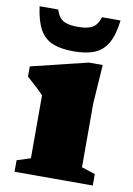

<svg xmlns="http://www.w3.org/2000/svg" viewBox="-82 -769 571 822"><g transform="rotate(10 203.0 -358.0)"><path d="M332.5 -515.5 321 -347.5V-69L380 -50V0H40V-50L99 -69V-342.5Q93 -349.5 81.2 -360.8Q69.5 -372 55.2 -385Q41 -398 26 -411V-455.5L272 -515.5ZM198.5 -658Q228 -658 246.8 -663.8Q265.5 -669.5 276.5 -682.5Q287.5 -695.5 293.5 -716.5H374.5Q367 -653 346.2 -617Q325.5 -581 289.8 -566.2Q254 -551.5 198.5 -551.5Q143.5 -551.5 107.5 -566.2Q71.5 -581 51.2 -617Q31 -653 22.5 -716.5H103.5Q110 -695.5 120.8 -682.5Q131.5 -669.5 150.2 -663.8Q169 -658 198.5 -658Z"/></g></svg>

Font: Newsreader 9pt ExtraBold
Style: Regular
Weight: 800
Designer: Hugues Gentile
Foundry: Production Type
Version: Version 1.003